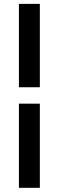

<svg xmlns="http://www.w3.org/2000/svg" viewBox="-20 -730 295 964"><path d="M180 -292H75V-710.5H180ZM180 213H75V-209.5H180Z"/></svg>

Font: Anek Bangla
Style: Semi-bold
Weight: 600
Designer: Sulekha Rajkumar (Bangla), Yesha Goshar (Latin)
Foundry: Ek Type
Version: Version 1.002;March 21, 2022;FontCreator 13.0.0.2683 64-bit